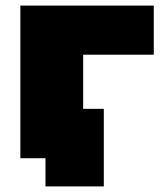

<svg xmlns="http://www.w3.org/2000/svg" viewBox="-20 -567 583 688"><path d="M531 -371V-547H53V0H278V-371ZM352 -177H53V0H143V101H352Z"/></svg>

Font: Montserrat Custom Black
Style: Regular
Weight: 900
Designer: Julieta Ulanovsky
Foundry: Julieta Ulanovsky
Version: Version 7.200